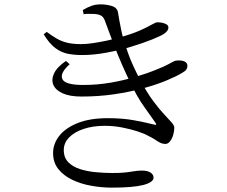

<svg xmlns="http://www.w3.org/2000/svg" viewBox="-20 -811 1040 879"><path d="M492 48Q446 48 398 39.5Q350 31 310.5 12Q271 -7 247 -37Q223 -67 223 -111Q223 -152 250.5 -188Q278 -224 334 -247Q390 -270 474 -270Q542 -270 595.5 -260Q649 -250 684 -241Q694 -238 695 -240.5Q696 -243 691 -250Q676 -272 641.5 -320Q607 -368 575 -436Q556 -475 536.5 -520Q517 -565 498.5 -613.5Q480 -662 462 -711Q457 -728 447 -736.5Q437 -745 414 -747Q401 -747 388.5 -747.5Q376 -748 363 -746L359 -765Q381 -778 399.5 -784.5Q418 -791 441 -791Q468 -791 492 -783.5Q516 -776 520 -755Q523 -736 527 -714Q531 -692 536 -668.5Q541 -645 548 -622Q556 -597 566 -568.5Q576 -540 590 -509.5Q604 -479 621 -446Q654 -385 682.5 -347Q711 -309 733 -286Q755 -263 766.5 -249.5Q778 -236 778 -226Q778 -211 773 -193.5Q768 -176 758.5 -164Q749 -152 737 -152Q725 -152 714.5 -157Q704 -162 691 -171Q678 -180 657 -190Q639 -200 608 -210Q577 -220 538.5 -227.5Q500 -235 459 -235Q406 -235 363.5 -221Q321 -207 296.5 -182Q272 -157 272 -124Q272 -89 293 -68Q314 -47 347.5 -36.5Q381 -26 420 -22.5Q459 -19 494 -19Q523 -19 542.5 -20.5Q562 -22 576.5 -24.5Q591 -27 604 -28.5Q617 -30 632 -30Q655 -30 669 -21Q683 -12 683 2Q683 13 671 21.5Q659 30 635.5 36Q612 42 576 45Q540 48 492 48ZM353 -369Q300 -369 267.5 -383.5Q235 -398 224.5 -422Q214 -446 227.5 -475Q241 -504 282 -532L299 -517Q253 -476 265.5 -449Q278 -422 361 -422Q425 -422 486 -432.5Q547 -443 602 -459.5Q657 -476 700 -494Q733 -507 749 -516Q765 -525 774 -529.5Q783 -534 791 -534Q804 -535 814.5 -533Q825 -531 831.5 -525Q838 -519 838 -509Q838 -501 833.5 -493.5Q829 -486 815 -478Q787 -461 741 -442Q695 -423 634.5 -406.5Q574 -390 503 -379.5Q432 -369 353 -369ZM356 -559Q322 -559 292 -564.5Q262 -570 234 -590.5Q206 -611 180 -654L194 -665Q218 -647 239.5 -634.5Q261 -622 287 -615.5Q313 -609 352 -609Q375 -609 405.5 -613.5Q436 -618 469 -625Q502 -632 529 -640Q586 -656 620.5 -671.5Q655 -687 674 -698Q693 -709 701 -709Q712 -709 723.5 -706.5Q735 -704 743 -699Q751 -694 751 -684Q751 -677 745.5 -669.5Q740 -662 729 -655Q715 -646 675.5 -630Q636 -614 581.5 -597.5Q527 -581 468 -570Q409 -559 356 -559Z"/></svg>

Font: Noto Serif SC ExtraLight
Style: Regular
Weight: 400
Version: Version 2.002-H1;hotconv 1.1.0;makeotfexe 2.6.0